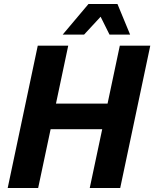

<svg xmlns="http://www.w3.org/2000/svg" viewBox="-20 -938 770 958"><path d="M18.4 0 168.4 -710H320.4L249.2 -373.4L191.8 -421.2H584L506.6 -373.4L577.8 -710H729.8L579.8 0H427.8L500 -340.6L557 -293.4H164.8L242.6 -340.6L170.4 0ZM292.8 -765.4 421.6 -918.2H566L629.2 -765.4H526.4L471.8 -875H501L399.6 -765.4Z"/></svg>

Font: Geist
Style: Italic
Weight: 400
Italic angle: -12°
Designer: Basement.studio, Andrés Briganti, Mateo Zaragoza
Foundry: Basement.studio, Vercel, Andrés Briganti, Guido Ferreyra, Mateo Zaragoza
Version: Version 1.500